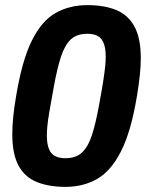

<svg xmlns="http://www.w3.org/2000/svg" viewBox="-20 -718 596 750"><path d="M236 12Q172 12 125 -6.5Q78 -25 53 -70Q28 -115 28 -194Q28 -256 43 -343Q66 -482 104.5 -559.5Q143 -637 197.5 -667.5Q252 -698 321 -698Q386 -698 432.5 -679.5Q479 -661 504.5 -615.5Q530 -570 530 -490Q530 -459 526 -422.5Q522 -386 515 -343Q492 -204 452.5 -126.5Q413 -49 358.5 -18.5Q304 12 236 12ZM236 -100Q276 -100 300 -122Q324 -144 339 -190Q354 -236 367 -308Q378 -367 383.5 -403Q389 -439 391 -460.5Q393 -482 393 -497Q393 -542 377 -564Q361 -586 321 -586Q280 -586 256.5 -564Q233 -542 218 -496Q203 -450 190 -378Q179 -318 173 -282.5Q167 -247 165 -225.5Q163 -204 163 -189Q163 -143 179.5 -121.5Q196 -100 236 -100Z"/></svg>

Font: Archivo VF Beta
Style: Italic
Weight: 400
Italic angle: -10°
Designer: Hector Gatti
Foundry: Omnibus-Type
Version: Version 1.002